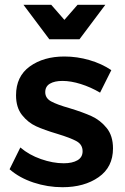

<svg xmlns="http://www.w3.org/2000/svg" viewBox="-20 -777 522 802"><path d="M241 -439Q208 -439 188.5 -427.5Q169 -416 169 -392Q169 -367 193.5 -353.5Q218 -340 271 -325Q327 -308 363 -291.5Q399 -275 425.5 -242.5Q452 -210 452 -157Q452 -79 392 -37Q332 5 241 5Q179 5 120 -14.5Q61 -34 20 -70L65 -161Q101 -130 151 -112.5Q201 -95 246 -95Q282 -95 303.5 -107.5Q325 -120 325 -145Q325 -173 300 -187Q275 -201 219 -218Q165 -234 131 -249.5Q97 -265 72 -296.5Q47 -328 47 -379Q47 -458 104.5 -499.5Q162 -541 249 -541Q302 -541 353.5 -526Q405 -511 445 -484L398 -390Q359 -413 317.5 -426Q276 -439 241 -439ZM304 -757H420L312 -613H186L78 -757H194L249 -694Z"/></svg>

Font: Montserrat arm2 Medium
Style: Regular
Weight: 500
Designer: Julieta Ulanovsky
Foundry: Julieta Ulanovsky
Version: Version 6.000